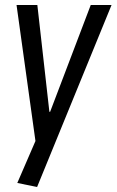

<svg xmlns="http://www.w3.org/2000/svg" viewBox="-20 -560 465 766"><path d="M49 170 136 -31 124 21 46 -540H129L177 -114H180L342 -540H425L128 186Z"/></svg>

Font: Pathway Extreme Condensed
Style: Italic
Weight: 400
Width: 3
Italic angle: -8°
Version: Version 1.001;gftools[0.9.26]